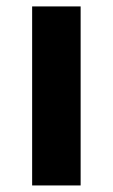

<svg xmlns="http://www.w3.org/2000/svg" viewBox="-20 -566 345 586"><path d="M226.1 0H78.1V-546.4H226.1Z"/></svg>

Font: Viking Open Sans
Style: Bold
Weight: 700
Foundry: Ascender Corporation
Version: Version 2.001